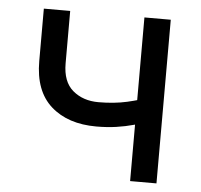

<svg xmlns="http://www.w3.org/2000/svg" viewBox="-44 -592 667 638"><g transform="rotate(5 289.0 -273.0)"><path d="M284.7 -170.9Q189.9 -170.9 133.5 -220.9Q77.1 -271 77.1 -371.1V-545.9H165V-371.1Q165 -309.6 199.2 -280.8Q233.4 -252 284.7 -252Q336.9 -252 379.9 -261.7Q422.9 -271.5 465.8 -286.6V-205.6Q437.5 -195.3 409.4 -187.5Q381.3 -179.7 350.8 -175.3Q320.3 -170.9 284.7 -170.9ZM412.6 0V-545.9H500.5V0Z"/></g></svg>

Font: Inter Variable LoSnoCo
Style: Regular
Weight: 400
Designer: Rasmus Andersson
Foundry: rsms
Version: Version 4.000;git-a52131595; featfreeze: case,dlig,ss01,ss02